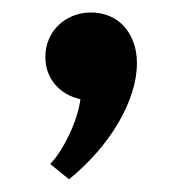

<svg xmlns="http://www.w3.org/2000/svg" viewBox="-20 -149 290 306"><path d="M125 -129.1Q140.5 -129.1 153.9 -123.6Q167.3 -118.2 177 -107.7Q186.8 -97.3 192.5 -82.3Q198.2 -67.3 198.2 -48.2Q198.2 -25.9 190.5 -1.6Q182.7 22.7 168.6 46.8Q154.5 70.9 134.5 93.9Q114.5 116.8 90 136.8L60 112.3Q67.7 104.5 75.5 92.5Q83.2 80.5 90 66.4Q96.8 52.3 101.6 37.3Q106.4 22.3 108.2 9.1Q82.3 3.2 67.3 -15Q52.3 -33.2 52.3 -58.2Q52.3 -73.2 57.7 -86.1Q63.2 -99.1 73 -108.6Q82.7 -118.2 96.1 -123.6Q109.5 -129.1 125 -129.1Z"/></svg>

Font: Spartan MB SemBd
Style: Regular
Weight: 600
Designer: Matt Bailey, Mirko Velimirovic
Foundry: Matt Bailey
Version: Version 1.005